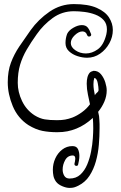

<svg xmlns="http://www.w3.org/2000/svg" viewBox="-20 -651 591 941"><path d="M321 270Q305 270 285 261.5Q265 253 255 240Q245 226 242 211.5Q239 197 239 181Q239 152 251 125.5Q263 99 285 82Q307 65 335 65Q355 65 362 79.5Q369 94 369 113Q369 124 367 135.5Q365 147 363 155Q362 162 354 162Q350 162 347 159Q344 156 345 151Q346 146 347.5 139.5Q349 133 349 127Q349 111 337 111Q312 111 299.5 133.5Q287 156 287 180Q287 197 295 210.5Q303 224 321 224Q353 224 374 204.5Q395 185 407.5 155Q420 125 426.5 91Q433 57 435 27Q437 -3 437 -21Q437 -35 436.5 -47.5Q436 -60 435 -73Q397 -38 355 -21Q333 -12 310.5 -7.5Q288 -3 260 -3Q221 -3 188 -9.5Q155 -16 119 -38Q67 -72 42.5 -131Q18 -190 18 -248Q18 -302 33.5 -343.5Q49 -385 74.5 -423Q100 -461 130 -503Q168 -556 222.5 -593.5Q277 -631 342 -631Q412 -631 454 -612.5Q496 -594 514.5 -565Q533 -536 533 -504Q533 -470 516 -439Q499 -408 470.5 -388Q442 -368 407 -368Q384 -368 359.5 -376Q335 -384 318 -400Q301 -416 301 -440Q301 -452 303 -463Q305 -474 309 -485Q317 -502 339.5 -515Q362 -528 381 -528Q400 -528 409.5 -516.5Q419 -505 426 -485Q426 -484 426.5 -483.5Q427 -483 427 -482Q427 -472 416 -472Q410 -472 407 -479Q401 -497 384 -497Q366 -497 346.5 -478.5Q327 -460 327 -440Q327 -420 349.5 -404.5Q372 -389 401 -389Q431 -389 459.5 -409.5Q488 -430 501 -482Q504 -496 504 -507Q504 -535 488 -552.5Q472 -570 447 -579.5Q422 -589 394 -592.5Q366 -596 342 -596Q284 -596 238 -562.5Q192 -529 160 -483Q132 -444 111 -408Q90 -372 78.5 -333.5Q67 -295 67 -245Q67 -200 88 -156Q109 -112 149 -86Q175 -70 199.5 -66Q224 -62 259 -62Q282 -62 299 -65Q316 -68 335 -75Q358 -84 381.5 -101Q405 -118 421 -140Q417 -159 411 -187Q405 -215 405 -241Q405 -258 408.5 -272Q412 -286 420 -295Q426 -301 439 -304Q461 -304 475 -287Q489 -270 496 -247.5Q503 -225 503 -208Q503 -180 491.5 -153Q480 -126 461 -103Q467 -81 467 -63Q468 -51 468 -42.5Q468 -34 468 -22Q468 16 464.5 58Q461 100 450 139.5Q439 179 418.5 210.5Q398 242 364 259Q352 265 343 267.5Q334 270 321 270ZM445 -184Q447 -190 455.5 -197Q464 -204 463 -211Q463 -223 459 -244Q455 -265 444 -269L442 -268Q438 -256 438 -238Q438 -225 440 -211.5Q442 -198 445 -184Z"/></svg>

Font: Ruge Boogie
Style: Regular
Weight: 400
Designer: Robert E. Leuschke
Foundry: Robert E. Leuschke
Version: Version 1.010; ttfautohint (v1.8.3)